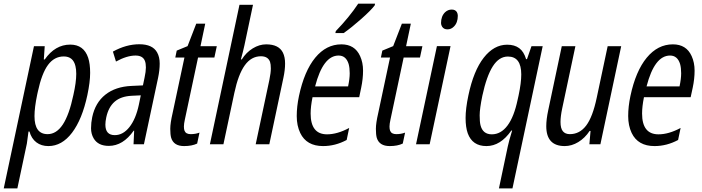

<svg xmlns="http://www.w3.org/2000/svg" viewBox="-38 -786 3827 1046"><path d="M344.7 -543Q418.5 -543 442.4 -471.2Q453.1 -438.5 453.1 -388.9Q453.1 -339.4 438 -268.1Q409.7 -135.7 354.5 -63Q299.3 9.8 225.6 9.8Q187 9.8 160.2 -10.5Q133.3 -30.8 122.6 -69.3H117.2Q110.8 -16.6 108.4 -3.9L56.6 240.2H-17.6L147 -534.2H205.6L200.7 -461.9H205.6Q262.2 -543 344.7 -543ZM149.9 -153.3Q149.9 -55.2 221.2 -55.2Q269.5 -55.2 304.2 -107.7Q338.9 -160.2 361.8 -268.6Q377.4 -337.4 377.4 -383.8Q377.4 -408.2 373 -425.8Q360.8 -478.5 309.3 -478.5Q257.8 -478.5 223.6 -432.4Q189.5 -386.2 168 -286.1L164.6 -270.5Q149.9 -200.2 149.9 -153.3Z M593.8 -450.7 577.1 -504.9Q649.4 -544.9 721.2 -544.9Q793 -544.9 817.9 -500.5Q832 -475.6 832 -439.7Q832 -403.8 823.2 -361.8L746.1 0H689.5L692.9 -74.2H690.4Q632.3 8.8 554.7 8.8Q496.1 8.8 472.2 -32.2Q458 -56.6 458 -87.2Q458 -117.7 464.4 -147.9Q481 -226.6 536.1 -270.3Q591.3 -314 678.2 -317.9L740.7 -320.8L749.5 -362.8Q756.8 -396.5 756.8 -418.5Q756.8 -440.4 751.5 -454.1Q740.2 -483.4 700.2 -483.4Q653.3 -483.4 593.8 -450.7ZM536.1 -106.9Q536.1 -49.8 587.4 -49.8Q632.3 -49.8 667 -93.5Q701.7 -137.2 718.3 -214.8L729 -266.6Q713.4 -266.1 678.7 -264.2Q620.6 -261.2 586.9 -232.2Q553.2 -203.1 541 -147Q536.1 -124 536.1 -106.9Z M969.2 -135.3Q963.9 -111.3 963.9 -96.7Q963.9 -82 967.3 -73.7Q974.6 -55.2 1000.7 -55.2Q1026.9 -55.2 1048.8 -63.5L1036.1 -3.9Q1007.8 9.8 964.8 9.8Q908.2 9.8 894.5 -35.2Q889.6 -52.7 889.6 -84Q889.6 -115.2 902.3 -169.9L966.8 -472.7H917L924.8 -510.3L983.9 -534.7L1031.2 -657.2H1080.1L1054.2 -534.2H1143.1L1129.9 -472.7H1041Z M1412.1 -544.4Q1481 -544.4 1503.4 -499Q1515.1 -475.1 1515.1 -439.9Q1515.1 -404.8 1505.9 -361.8L1429.2 0H1355L1429.7 -351.6Q1437.5 -389.6 1437.5 -413.1Q1437.5 -436.5 1433.1 -449.2Q1421.9 -479.5 1383.3 -479.5Q1331.1 -479.5 1295.7 -430.4Q1260.3 -381.3 1238.8 -280.3L1179.2 0H1105.5L1266.6 -759.8H1340.3L1293.5 -538.6Q1287.1 -508.8 1274.4 -462.4H1279.3Q1303.2 -500.5 1339.1 -522.5Q1375 -544.4 1412.1 -544.4Z M2005.4 -766.1 2003.4 -756.8Q1983.4 -730 1930.2 -682.9Q1877 -635.7 1834.5 -606H1789.1L1791.5 -616.7Q1864.7 -692.4 1913.6 -766.1ZM1722.2 9.8Q1631.8 9.8 1597.7 -61.5Q1578.6 -101.6 1578.6 -153.6Q1578.6 -205.6 1590.8 -263.2Q1619.6 -398.9 1679.4 -471.7Q1739.3 -544.4 1821.8 -544.4Q1895 -544.4 1923.8 -480.5Q1939.9 -445.3 1939.9 -401.1Q1939.9 -356.9 1929.7 -308.1L1918.9 -256.3H1664.6Q1654.3 -205.6 1654.3 -167.5Q1654.3 -54.2 1743.7 -54.2Q1799.3 -54.2 1864.3 -88.9L1850.6 -23.4Q1788.6 9.8 1722.2 9.8ZM1858.4 -315.4Q1867.2 -356.9 1867.2 -386.7Q1867.2 -416.5 1861.3 -437.5Q1847.2 -483.4 1806.6 -483.4Q1722.2 -483.4 1678.7 -315.4Z M2089.4 -135.3Q2084 -111.3 2084 -96.7Q2084 -82 2087.4 -73.7Q2094.7 -55.2 2120.8 -55.2Q2147 -55.2 2168.9 -63.5L2156.2 -3.9Q2127.9 9.8 2085 9.8Q2028.3 9.8 2014.6 -35.2Q2009.8 -52.7 2009.8 -84Q2009.8 -115.2 2022.5 -169.9L2086.9 -472.7H2037.1L2044.9 -510.3L2104 -534.7L2151.4 -657.2H2200.2L2174.3 -534.2H2263.2L2250 -472.7H2161.1Z M2387.2 -719.7Q2402.8 -733.9 2422.9 -733.9Q2442.9 -733.9 2451.2 -719.7Q2456.1 -710.9 2456.1 -700.2Q2456.1 -661.6 2434.1 -640.6Q2419.4 -626 2399.7 -626Q2379.9 -626 2370.6 -640.6Q2364.7 -649.9 2364.7 -660.2Q2364.7 -698.2 2387.2 -719.7ZM2302.7 0H2228.5L2342.3 -534.7H2416.5Z M2747.6 -74.7Q2688.5 9.8 2612.1 9.8Q2535.6 9.8 2510.3 -59.6Q2498.5 -92.8 2498.5 -143.3Q2498.5 -193.8 2513.7 -266.1Q2542 -400.9 2597.4 -471.7Q2652.8 -542.5 2725.1 -542.5Q2765.1 -542.5 2790.5 -523.7Q2815.9 -504.9 2828.1 -463.9H2833Q2840.8 -487.3 2857.4 -534.2H2918.5L2753.9 240.2H2680.2L2728.5 11.2Q2733.9 -15.1 2752 -74.7ZM2801.8 -380.4Q2801.8 -478 2729 -478Q2680.7 -478 2646.7 -424.6Q2612.8 -371.1 2589.8 -264.6Q2575.2 -193.4 2575.2 -157.7Q2575.2 -122.1 2579.6 -104.5Q2591.8 -54.2 2641.4 -54.2Q2690.9 -54.2 2726.8 -102.1Q2762.7 -149.9 2782.2 -243.7L2787.1 -265.6Q2801.8 -334.5 2801.8 -380.4Z M3038.6 9.8Q2938 9.8 2938 -98.6Q2938 -135.7 2948.7 -185.5L3022.5 -534.2H3096.7L3024.9 -195.8Q3015.6 -151.9 3015.6 -121.6Q3015.6 -86.4 3028.6 -70.8Q3041.5 -55.2 3066.4 -55.2Q3120.1 -55.2 3155.5 -102.1Q3190.9 -148.9 3212.9 -253.4L3272.5 -534.2H3346.2L3232.9 0H3172.9Q3174.3 -23.4 3179.2 -72.8H3174.3Q3148.4 -33.7 3112.5 -12Q3076.7 9.8 3038.6 9.8Z M3527.8 9.8Q3437.5 9.8 3403.3 -61.5Q3384.3 -101.6 3384.3 -153.6Q3384.3 -205.6 3396.5 -263.2Q3425.3 -398.9 3485.4 -471.7Q3545.4 -544.4 3627.9 -544.4Q3701.2 -544.4 3730 -480.5Q3746.1 -445.3 3746.1 -400.9Q3746.1 -356.4 3735.8 -308.1L3724.6 -256.3H3470.2Q3460 -205.6 3460 -167.5Q3460 -54.2 3549.3 -54.2Q3605 -54.2 3669.9 -88.9L3656.2 -23.4Q3594.2 9.8 3527.8 9.8ZM3664.1 -315.4Q3672.9 -356.9 3672.9 -386.7Q3672.9 -416.5 3667 -437.5Q3652.8 -483.4 3612.3 -483.4Q3527.8 -483.4 3484.4 -315.4Z"/></svg>

Font: Open Sans Hebrew Condensed
Style: Italic
Weight: 400
Width: 3
Italic angle: -12°
Foundry: Ascender Corporation, Yanek Iontef
Version: Version 2.001;PS 002.001;hotconv 1.0.70;makeotf.lib2.5.58329